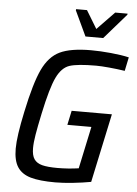

<svg xmlns="http://www.w3.org/2000/svg" viewBox="-60 -949 714 1003"><g transform="rotate(5 297.0 -447.5)"><path d="M47 -150Q47 -214 75 -345Q107 -498 141 -570Q175 -642 231.5 -669Q288 -696 395 -696Q443 -696 499.5 -690.5Q556 -685 594 -676L579 -604Q540 -610 497 -614Q454 -618 428 -618Q330 -618 289 -604.5Q248 -591 221.5 -536Q195 -481 166 -344Q151 -273 144 -231Q137 -189 137 -160Q137 -122 150.5 -102.5Q164 -83 192.5 -75.5Q221 -68 273 -68Q328 -68 384 -76L431 -297H305L321 -372H532L455 -11Q412 -3 360 2.5Q308 8 268 8Q186 8 139 -5.5Q92 -19 69.5 -53Q47 -87 47 -150ZM359 -765 297 -897 298 -903H355L412 -809L503 -903H568L567 -897L452 -765Z"/></g></svg>

Font: Saira Semi Condensed
Style: Italic
Weight: 400
Width: 4
Italic angle: -12°
Designer: Hector Gatti with collaboration of the Omnibus-Type team
Foundry: Omnibus-Type
Version: Version 1.001; ttfautohint (v1.8)